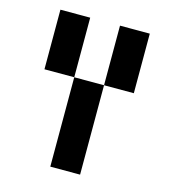

<svg xmlns="http://www.w3.org/2000/svg" viewBox="-104 -768 754 851"><g transform="rotate(15 273.5 -342.0)"><path d="M68.4 -683.6H205.1V-410.2H68.4ZM205.1 -410.2H341.8V0H205.1ZM341.8 -683.6H478.5V-410.2H341.8Z"/></g></svg>

Font: DatCub
Style: Bold
Weight: 700
Designer: GGBot
Version: 1.00